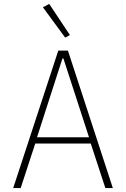

<svg xmlns="http://www.w3.org/2000/svg" viewBox="-20 -955 640 975"><path d="M515 0 441 -226H159L85 0H47L276 -698H325L553 0ZM302 -658H297L168 -258H432ZM198 -918 230 -935 335 -777 311 -764Z"/></svg>

Font: IBM Plex Mono ExtLt
Style: Regular
Weight: 200
Monospace: yes
Designer: Mike Abbink, Paul van der Laan, Pieter van Rosmalen
Foundry: Bold Monday
Version: Version 2.3